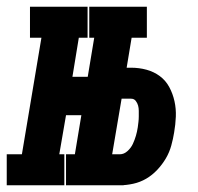

<svg xmlns="http://www.w3.org/2000/svg" viewBox="-69 -550 589 570"><path d="M367 -438H196V-530H367ZM-49 0V-92H-4L54 -438H20V-530H191V-438H165L146 -322H247L228 -208H127L107 -92H122V0ZM127 0V-92H298V0ZM138 0 226 -530H337L307 -349H320Q344 -349 366 -343Q388 -337 405.5 -324Q423 -311 433.5 -291.5Q444 -272 449 -249.5Q454 -227 453 -203.5Q452 -180 448 -157Q445 -138 439.5 -118Q434 -98 423.5 -80Q413 -62 398 -46Q383 -30 365 -19.5Q347 -9 326.5 -4.5Q306 0 287 0ZM264 -92H287Q299 -92 309.5 -101.5Q320 -111 325.5 -123Q331 -135 334.5 -147Q338 -159 340 -172Q341 -180 342 -188Q343 -196 343 -204.5Q343 -213 343 -221Q343 -229 341 -236.5Q339 -244 334 -250.5Q329 -257 320 -257H292Z"/></svg>

Font: Iosevka Slab Heavy Oblique
Style: Regular
Weight: 900
Italic angle: -9°
Monospace: yes
Designer: Belleve Invis
Foundry: Belleve Invis
Version: Version 11.1.1; ttfautohint (v1.8.3)